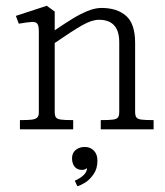

<svg xmlns="http://www.w3.org/2000/svg" viewBox="-20 -448 572 665"><path d="M393 -61V-302Q393 -379.5 322.5 -379.5Q298.5 -379.5 265.2 -360.8Q232 -342 166.5 -297V-341Q207 -368.5 232.5 -384Q258 -399.5 283.5 -410Q309 -420.5 331.5 -420.5Q385.5 -420.5 416.8 -393Q448 -365.5 448 -299.5V-61Q448 -47 452.5 -41.2Q457 -35.5 469.5 -33.8Q482 -32 512 -32V0H329V-32Q359 -32 371.5 -33.8Q384 -35.5 388.5 -41.2Q393 -47 393 -61ZM114.5 -58V-340Q114.5 -359 109.2 -365.8Q104 -372.5 91 -372Q78 -371.5 45 -366L35 -393L142 -428L169.5 -408V-61Q169.5 -47 174 -41.2Q178.5 -35.5 191 -33.8Q203.5 -32 233.5 -32V0H49V-32Q76 -32 89.2 -33.5Q102.5 -35 108.5 -40.5Q114.5 -46 114.5 -58ZM281.5 134Q280 136 275 138.2Q270 140.5 264.5 140.5Q247.5 140.5 238.5 129.5Q229.5 118.5 229.5 100Q229.5 82 242 71.5Q254.5 61 273.5 61Q293 61 305.2 73.8Q317.5 86.5 317.5 108.5Q317.5 136 304.2 155.2Q291 174.5 274.8 184.5Q258.5 194.5 248 197L239 178Q281.5 158.5 281.5 134Z"/></svg>

Font: Didactic
Style: Regular
Weight: 400
Designer: Tyler Finck
Foundry: Etcetera Type Co
Version: Version 3.007;FEAKit 1.0